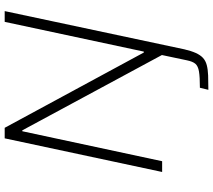

<svg xmlns="http://www.w3.org/2000/svg" viewBox="-66 -662 930 839"><g transform="rotate(-90 399.5 -243.0)"><path d="M426 202 435 165Q482 165 506 161Q530 157 540 145Q550 133 555 108L578 -1L249 -611H245L114 0H67L214 -688H260L589 -80H593L723 -688H770L603 97Q596 127 587 147Q578 167 565.5 178.5Q553 190 534 195Q515 200 488.5 201Q462 202 426 202Z"/></g></svg>

Font: Saira SemiExpanded ExtraLight
Style: Italic
Weight: 250
Width: 6
Italic angle: -12°
Designer: Hector Gatti with collaboration of the Omnibus-Type team
Foundry: Omnibus-Type
Version: Version 1.101